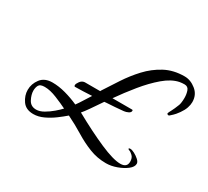

<svg xmlns="http://www.w3.org/2000/svg" viewBox="-102 -613 866 799"><g transform="rotate(30 331.0 -213.5)"><path d="M206 -186Q203 -188 203 -192Q203 -199 211.5 -210.5Q220 -222 233 -223Q246 -223 260.5 -223Q275 -223 289 -223Q298 -223 307 -223Q308 -226 309 -227Q331 -261 356.5 -300Q382 -339 414 -373.5Q446 -408 487 -430Q528 -452 581 -452Q610 -452 636 -431Q662 -410 662 -375Q662 -362 657 -347Q652 -332 640 -315Q627 -297 620 -291Q613 -285 608 -280Q603 -275 596 -281V-282Q596 -285 598.5 -290.5Q601 -296 604 -301Q607 -306 611.5 -316.5Q616 -327 620 -337Q622 -341 623.5 -351.5Q625 -362 625 -374Q625 -392 619.5 -407.5Q614 -423 597 -423Q592 -423 585.5 -422.5Q579 -422 574 -421Q539 -414 502.5 -383Q466 -352 431 -309Q396 -266 366 -223Q376 -223 386 -223Q396 -223 406 -223H460Q464 -223 464 -219Q464 -211 454 -206Q444 -201 434 -200Q414 -198 394 -196.5Q374 -195 355 -194L344 -193Q323 -162 307 -139Q291 -116 282 -106Q365 -60 430.5 -31.5Q496 -3 530 -3Q562 -3 562 -31Q562 -49 552 -58.5Q542 -68 535 -70Q529 -72 529 -75Q529 -78 536 -78Q544 -78 556.5 -71.5Q569 -65 579.5 -55.5Q590 -46 590 -37Q590 -22 572 -8Q554 6 528 15.5Q502 25 477 25Q435 25 397 10Q359 -5 322.5 -27.5Q286 -50 245 -70Q229 -56 207.5 -40Q186 -24 161.5 -12.5Q137 -1 113 -1Q77 -1 60 -25.5Q43 -50 43 -77Q43 -106 61.5 -130.5Q80 -155 118 -155Q148 -155 181 -146Q214 -137 245 -123Q256 -138 267 -156Q278 -174 288 -189Q267 -188 246.5 -187Q226 -186 206 -186ZM114 -23Q131 -23 150 -34Q169 -45 186 -59.5Q203 -74 213 -85Q191 -96 158 -109.5Q125 -123 99 -123Q77 -123 71 -112Q65 -101 65 -86Q65 -67 76.5 -45Q88 -23 114 -23Z"/></g></svg>

Font: My Soul
Style: Regular
Weight: 400
Designer: Robert E. Leuschke
Foundry: Robert E. Leuschke
Version: Version 1.010; ttfautohint (v1.8.4.7-5d5b)